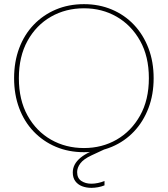

<svg xmlns="http://www.w3.org/2000/svg" viewBox="-20 -727 808 926"><path d="M385 7Q311 7 249.5 -19Q188 -45 142.5 -92.5Q97 -140 72.5 -205.5Q48 -271 48 -350Q48 -429 72.5 -494.5Q97 -560 142.5 -607.5Q188 -655 249.5 -681Q311 -707 385 -707Q458 -707 519.5 -681Q581 -655 626 -607.5Q671 -560 696 -494.5Q721 -429 721 -350Q721 -271 696 -205.5Q671 -140 626 -92.5Q581 -45 519.5 -19Q458 7 385 7ZM385 -13Q472 -13 542.5 -53.5Q613 -94 655.5 -169.5Q698 -245 698 -350Q698 -455 655.5 -530.5Q613 -606 542.5 -646.5Q472 -687 385 -687Q297 -687 226 -646.5Q155 -606 113 -530.5Q71 -455 71 -350Q71 -245 113 -169.5Q155 -94 226 -53.5Q297 -13 385 -13ZM486 -27 493 -11 422 22Q383 40 367.5 61Q352 82 352 103Q352 132 372 145.5Q392 159 421 159Q436 159 452.5 155.5Q469 152 484 146V167Q469 173 452.5 176Q436 179 421 179Q396 179 375.5 171Q355 163 343 146.5Q331 130 331 105Q331 85 340 67.5Q349 50 368 34Q387 18 418 4Z"/></svg>

Font: Albert Sans Thin
Style: Regular
Weight: 250
Designer: Andreas Rasmussen
Foundry: a.Foundry
Version: Version 1.025